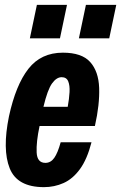

<svg xmlns="http://www.w3.org/2000/svg" viewBox="-20 -761 499 791"><path d="M161 10Q51 10 20 -67.5Q-11 -145 17 -282Q45 -411 97 -477.5Q149 -544 239 -544Q317 -544 351.5 -505.5Q386 -467 388.5 -399Q391 -331 371 -242H143Q129 -176 131 -133Q133 -90 167 -90Q189 -90 203.5 -110.5Q218 -131 230 -175H357Q339 -105 309.5 -64.5Q280 -24 242 -7Q204 10 161 10ZM234 -443Q213 -443 194.5 -417.5Q176 -392 159 -321H259Q265 -354 266.5 -381.5Q268 -409 261 -426Q254 -443 234 -443ZM103 -603 132 -741H256L227 -603ZM305 -603 334 -741H459L430 -603Z"/></svg>

Font: Mona Sans Condensed
Style: Bold Italic
Weight: 700
Width: 3
Italic angle: -11.7°
Designer: Deni Anggara
Foundry: GitHub
Version: Version 1.001; ttfautohint (v1.8.4.7-5d5b);gftools[0.9.31]